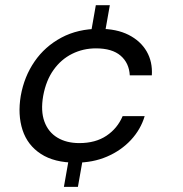

<svg xmlns="http://www.w3.org/2000/svg" viewBox="-20 -631 705 740"><path d="M349.8 -444.6Q300.4 -444.6 258 -423.5Q215.5 -402.4 186.5 -361.7Q157.4 -321.1 146.5 -261.7Q136.2 -203.1 151.2 -162.4Q166.1 -121.7 201.2 -100.6Q236.2 -79.5 285.7 -79.5Q348 -79.5 390.3 -107.8Q432.5 -136 452.7 -183.5H537.6Q522.4 -132.3 484.7 -91.6Q446.9 -50.9 392.6 -27.5Q338.4 -4.1 271.9 -4.1Q189.3 -4.1 137.6 -37.8Q86 -71.4 66.9 -129.9Q47.8 -188.5 60 -261.7Q73.2 -335.9 113.1 -393.9Q153 -452 216.6 -486Q280.3 -520 362.9 -520Q429.4 -520 475.5 -496.7Q521.7 -473.3 545.1 -433.1Q568.5 -392.8 565.2 -340.6H480.2Q477.7 -388.1 444.9 -416.4Q412.2 -444.6 349.8 -444.6ZM323.8 -466.2 349.3 -610.9H403.3L377.7 -466.2ZM226.3 89.2 251.8 -55.5H305.8L280.3 89.2Z"/></svg>

Font: Poppins Variable
Style: Italic
Weight: 100
Italic angle: -10°
Designer: Jonny Pinhorn
Foundry: Indian Type Foundry
Version: Version 6.000